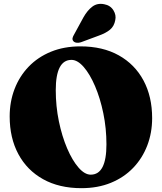

<svg xmlns="http://www.w3.org/2000/svg" viewBox="-20 -962 844 1002"><path d="M399.5 -720Q516 -720 599.8 -673.2Q683.5 -626.5 728.8 -542.2Q774 -458 774 -345.5Q774 -269 748.5 -202.5Q723 -136 675 -86Q627 -36 558.8 -8Q490.5 20 405 20Q289 20 205 -26.8Q121 -73.5 75.8 -157.8Q30.5 -242 30.5 -354.5Q30.5 -431 56 -497.5Q81.5 -564 129.5 -614Q177.5 -664 245.8 -692Q314 -720 399.5 -720ZM535.5 -208.5Q535.5 -292 519.2 -370.8Q503 -449.5 476 -512.5Q449 -575.5 416.8 -612.5Q384.5 -649.5 353 -649.5Q271 -649.5 271 -491.5Q271 -408 287.2 -329.2Q303.5 -250.5 330.5 -187.5Q357.5 -124.5 389.8 -87.5Q422 -50.5 453.5 -50.5Q535.5 -50.5 535.5 -208.5ZM415.5 -871.5Q436 -908 462 -927.5Q488 -947 523.5 -940Q556 -934 571.8 -908.5Q587.5 -883 581.5 -857Q576 -825.5 554.2 -807.2Q532.5 -789 494 -775.5L402.5 -741.5Q392 -738 380.8 -739Q369.5 -740 363 -747Q356.5 -755 358.8 -764Q361 -773 367 -782.5Z"/></svg>

Font: Fraunces 9pt S000 Black
Style: Regular
Weight: 900
Version: Version 1.000; ttfautohint (v1.8.3)